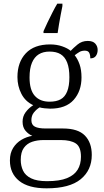

<svg xmlns="http://www.w3.org/2000/svg" viewBox="-20 -786 566 1046"><path d="M234 240Q135 240 84.5 199.5Q34 159 34 88Q34 48 51.5 20Q69 -8 97 -24.5Q125 -41 156 -46Q136 -54 119.5 -73Q103 -92 103 -123Q103 -152 119.5 -174.5Q136 -197 161 -213Q118 -233 96.5 -275Q75 -317 75 -366Q75 -447 120.5 -495.5Q166 -544 253 -544Q289 -544 319 -533.5Q349 -523 365 -509Q379 -524 402.5 -543.5Q426 -563 458 -563Q486 -563 499 -548.5Q512 -534 512 -514Q512 -495 502.5 -481.5Q493 -468 472 -468Q472 -487 466 -498.5Q460 -510 442 -510Q425 -510 413 -503Q401 -496 387 -485Q403 -465 413.5 -435.5Q424 -406 424 -364Q424 -290 381.5 -242Q339 -194 253 -194Q241 -194 223 -196Q205 -198 196 -201Q178 -190 164.5 -173Q151 -156 151 -131Q151 -106 170 -96Q189 -86 229 -86H323Q405 -86 442.5 -47.5Q480 -9 480 58Q480 141 419.5 190.5Q359 240 234 240ZM236 201Q305 201 345 184.5Q385 168 403 138.5Q421 109 421 68Q421 14 393 -4.5Q365 -23 312 -23H217Q183 -23 155 -13.5Q127 -4 110 19.5Q93 43 93 85Q93 117 105.5 143.5Q118 170 149.5 185.5Q181 201 236 201ZM250 -232Q287 -232 310.5 -245Q334 -258 346 -288Q358 -318 358 -365Q358 -414 346 -445Q334 -476 310.5 -490.5Q287 -505 250 -505Q215 -505 191 -490Q167 -475 154 -444Q141 -413 141 -364Q141 -296 169.5 -264Q198 -232 250 -232ZM217 -616Q226 -637 239 -664Q252 -691 266 -718.5Q280 -746 292 -766H320V-753Q315 -730 310.5 -704.5Q306 -679 301.5 -654Q297 -629 294 -606H217Z"/></svg>

Font: Noto Rashi Hebrew Light
Style: Regular
Weight: 300
Version: Version 1.006